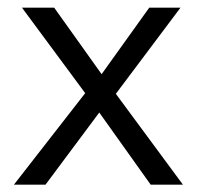

<svg xmlns="http://www.w3.org/2000/svg" viewBox="-20 -494 525 510"><path d="M287.7 -244.8 459.5 -473.7H376.5L249.9 -297L123.9 -473.7H38.3L206.3 -246.6L17 -3.5H100.9L243.7 -195.1L380.2 -3.5H465.9Z"/></svg>

Font: Diatome Awesome Regular
Style: Regular
Weight: 400
Designer: 15.100.17
Foundry: 15.100.17
Version: Version 1.008;Fontself Maker 3.5.8